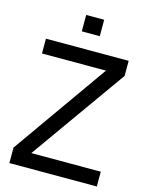

<svg xmlns="http://www.w3.org/2000/svg" viewBox="-133 -995 826 1077"><g transform="rotate(15 279.5 -457.0)"><path d="M335 -914.1H230.5V-818.8H335ZM537.1 -85.9H133.8L527.3 -639.6V-727.1H46.9V-641.1H418.5L29.3 -89.8V0H537.1Z"/></g></svg>

Font: SG Kara
Style: Regular
Weight: 400
Designer: Damoon Khanjanzadeh
Version: Version 1.000